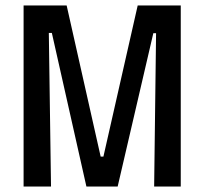

<svg xmlns="http://www.w3.org/2000/svg" viewBox="-20 -680 744 700"><path d="M66 0V-660H223L347 -109H357L482 -660H639V0H542L549 -559H539L409 0H295L169 -560H158L166 0Z"/></svg>

Font: Bricolage Grotesque 10pt Condensed Medium
Style: Regular
Weight: 500
Width: 3
Designer: Mathieu Triay
Foundry: Atelier Triay
Version: Version 1.000; ttfautohint (v1.8.4.7-5d5b);gftools[0.9.32]